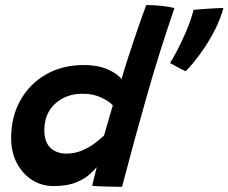

<svg xmlns="http://www.w3.org/2000/svg" viewBox="-20 -737 904 760"><path d="M345 -1.5Q346.5 -9 350 -23.5Q353.5 -38 357.2 -52.5Q361 -67 363 -75.5Q355 -65.5 335.5 -47.5Q316 -29.5 281.2 -15Q246.5 -0.5 192.5 -0.5Q144 -0.5 106 -25.2Q68 -50 46 -92.8Q24 -135.5 24 -190Q24 -275 60.8 -340.2Q97.5 -405.5 162.2 -442.5Q227 -479.5 311 -479.5Q371 -479.5 411 -460.2Q451 -441 461 -423Q469.5 -455 483.8 -498.8Q498 -542.5 513 -587Q528 -631.5 540.5 -666.8Q553 -702 559 -717Q585 -717 616.5 -714Q648 -711 670.5 -705Q611 -532 561.5 -358.2Q512 -184.5 463 2.5Q451.5 2.5 428.5 2Q405.5 1.5 381.8 0.8Q358 0 345 -1.5ZM242.5 -129Q276.5 -129 305.5 -141.5Q334.5 -154 356.8 -171Q379 -188 392 -201Q396 -215.5 403 -239.2Q410 -263 416.5 -285.8Q423 -308.5 426.5 -320Q414 -335 381.5 -350.5Q349 -366 308 -366Q241.5 -366 198.5 -326.8Q155.5 -287.5 155.5 -221Q155.5 -174.5 179.8 -151.8Q204 -129 242.5 -129ZM864.5 -705.5Q852.5 -662 831.8 -621Q811 -580 787.8 -545.8Q764.5 -511.5 744.8 -488Q725 -464.5 715 -455Q709 -457.5 695.5 -464.5Q682 -471.5 669.2 -478.5Q656.5 -485.5 653 -487.5Q665 -506 682.5 -539.5Q700 -573 717.5 -614.2Q735 -655.5 746.5 -698Q755 -699 778.5 -700.8Q802 -702.5 827 -704Q852 -705.5 864.5 -705.5Z"/></svg>

Font: Grandstander SemiBold
Style: Italic
Weight: 600
Italic angle: -15°
Designer: Tyler Finck
Foundry: Etcetera Type Co
Version: Version 1.200; ttfautohint (v1.8.3)